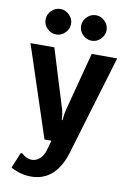

<svg xmlns="http://www.w3.org/2000/svg" viewBox="-99 -769 694 1038"><g transform="rotate(10 247.5 -250.0)"><path d="M196 -591Q175 -570 147 -570Q119 -570 98 -591Q77 -612 77 -640Q77 -668 98 -689Q119 -710 147 -710Q175 -710 196 -689Q217 -668 217 -640Q217 -612 196 -591ZM391 -591Q370 -570 342 -570Q314 -570 293 -591Q272 -612 272 -640Q272 -668 293 -689Q314 -710 342 -710Q370 -710 391 -689Q412 -668 412 -640Q412 -612 391 -591ZM145 210Q104 210 67 195Q48 189 35 180L70 95H80Q90 105 96 108Q115 120 135 120Q159 120 179 102Q199 84 208 50L222 0H184L19 -500H150L250 -175Q254 -160 256 -140L258 -120H262L264 -140Q266 -160 270 -175L355 -500H495L330 50Q280 210 145 210Z"/></g></svg>

Font: Scada
Style: Bold
Weight: 700
Designer: Jovanny Lemonad
Foundry: Jovanny Lemonad
Version: Version 4.100;PS 004.100;hotconv 1.0.88;makeotf.lib2.5.64775